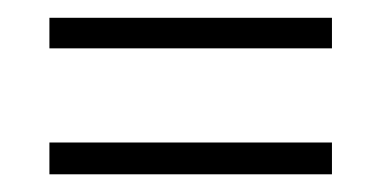

<svg xmlns="http://www.w3.org/2000/svg" viewBox="-20 -341 432 218"><path d="M356.9 -143.1H36.1V-179.2H356.9ZM356.9 -286.1H36.1V-320.8H356.9Z"/></svg>

Font: RawengulkPcs
Style: Regular
Weight: 400
Version: Version 0.92